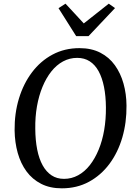

<svg xmlns="http://www.w3.org/2000/svg" viewBox="-20 -1015 742 1045"><path d="M316.5 10Q252 10 204 -14.5Q156 -39 124.2 -82.2Q92.5 -125.5 76.5 -182.5Q60.5 -239.5 59.5 -305Q58.5 -397.5 83 -478.5Q107.5 -559.5 154 -621.2Q200.5 -683 266 -718Q331.5 -753 412.5 -753Q478 -753 526 -728.2Q574 -703.5 605.2 -660Q636.5 -616.5 652.2 -560.2Q668 -504 668.5 -440.5Q669.5 -348.5 645.8 -267Q622 -185.5 575.8 -123.2Q529.5 -61 464 -25.5Q398.5 10 316.5 10ZM328.5 -41.5Q369.5 -41.5 405.2 -61Q441 -80.5 469 -116.2Q497 -152 517 -200.5Q537 -249 547 -307.2Q557 -365.5 556.5 -430.5Q556 -492.5 546 -542.2Q536 -592 516.8 -627.2Q497.5 -662.5 468.5 -681.2Q439.5 -700 400 -700Q359 -700 323.2 -680.8Q287.5 -661.5 259.5 -626.2Q231.5 -591 211.5 -542.8Q191.5 -494.5 181.2 -436.5Q171 -378.5 172 -314Q172.5 -251 182.5 -200.8Q192.5 -150.5 212.2 -115Q232 -79.5 260.8 -60.5Q289.5 -41.5 328.5 -41.5ZM394.5 -818.5 298.5 -970.5 336.5 -995Q361.5 -968 386.5 -941.2Q411.5 -914.5 436 -887.5Q470 -914.5 504 -941.2Q538 -968 572 -995L606 -971L462 -818.5Z"/></svg>

Font: Merriweather Light 18pt
Style: Italic
Weight: 400
Italic angle: -7.8°
Version: Version 2.101